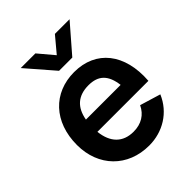

<svg xmlns="http://www.w3.org/2000/svg" viewBox="-219 -900 1041 1041"><g transform="rotate(-45 301.0 -380.0)"><path d="M315.5 15C419.5 15 512.5 -41 554 -139L435 -175C411.5 -125 367.5 -98 308.5 -98C226.5 -98 178.5 -147.5 169 -236.5H560C574 -431 476 -555 308.5 -555C149.5 -555 40 -441 40 -264C40 -100 151.5 15 315.5 15ZM119.5 -775 256 -617.5H357.5L494 -775H381.5L307 -686L232 -775ZM172 -327.5C186 -407.5 232.5 -449.5 313.5 -449.5C388 -449.5 427.5 -412 438 -327.5Z"/></g></svg>

Font: Manrope
Style: Bold
Weight: 700
Designer: Mikhail Sharanda
Foundry: Mikhail Sharanda
Version: Version 4.505;FEAKit 1.0